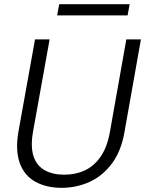

<svg xmlns="http://www.w3.org/2000/svg" viewBox="-20 -889 696 921"><path d="M275 12Q204 12 151 -16.5Q98 -45 75.5 -105Q53 -165 68 -255L148 -700H218L138 -255Q126 -184 141 -139Q156 -94 194.5 -72.5Q233 -51 288 -51Q343 -51 387.5 -72Q432 -93 463 -138Q494 -183 507 -255L586 -700H656L577 -255Q561 -163 516 -103.5Q471 -44 408.5 -16Q346 12 275 12ZM254 -815 264 -869H602L592 -815Z"/></svg>

Font: DM Sans 10pt Light
Style: Italic
Weight: 300
Italic angle: -10°
Version: Version 4.004;gftools[0.9.30]